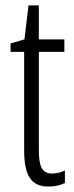

<svg xmlns="http://www.w3.org/2000/svg" viewBox="-20 -677 274 707"><path d="M172 -38C133 -38 123 -67 123 -126V-486H217V-532H123V-657H85L70 -532L19 -517V-486H69V-123C69 -35 92 10 158 10C183 10 202 5 219 -3V-49C206 -43 189 -38 172 -38Z"/></svg>

Font: Noto Sans Khmer UI ExtraCondensed Light
Style: Regular
Weight: 300
Width: 2
Designer: Danh Hong and the Monotype Design Team
Foundry: Monotype Imaging Inc.
Version: Version 2.002